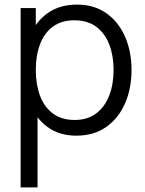

<svg xmlns="http://www.w3.org/2000/svg" viewBox="-20 -575 632 835"><path d="M312.3 15Q237.8 15 186.5 -22.8Q135.2 -60.7 108.6 -125.3Q82 -190 82 -270.7Q82 -352.3 108.7 -416.7Q135.3 -481 187.3 -518Q239.3 -555 315.3 -555Q389.5 -555 442.5 -517.5Q495.5 -480 523.8 -415.6Q552 -351.2 552 -270.7Q552 -189.7 523.6 -125Q495.2 -60.3 441.7 -22.7Q388.2 15 312.3 15ZM69.7 240V-540H135.7V-133.3H143.3V240ZM305 -53.3Q361.3 -53.3 398.8 -82Q436.3 -110.7 455.2 -159.9Q474 -209.2 474 -270.7Q474 -331.7 455.5 -380.6Q437 -429.5 399.2 -458.1Q361.5 -486.7 303.3 -486.7Q247.2 -486.7 209.9 -459.2Q172.7 -431.7 154.2 -382.8Q135.7 -334 135.7 -270.7Q135.7 -208 154 -158.8Q172.3 -109.7 209.9 -81.5Q247.5 -53.3 305 -53.3Z"/></svg>

Font: Manrope ExtraLight
Style: Regular
Weight: 200
Designer: Mikhail Sharanda
Foundry: Mikhail Sharanda
Version: Version 4.505